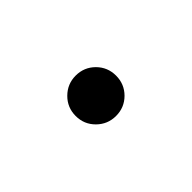

<svg xmlns="http://www.w3.org/2000/svg" viewBox="-5 -645 597 597"><g transform="rotate(45 293.0 -347.0)"><path d="M293 -258.3Q255.9 -258.3 230 -284.4Q204.1 -310.5 204.1 -347.2Q204.1 -384.3 230 -410.2Q255.9 -436 293 -436Q330.1 -436 356 -410.2Q381.8 -384.3 381.8 -347.2Q381.8 -310.5 356 -284.4Q330.1 -258.3 293 -258.3Z"/></g></svg>

Font: Cascadia Code PL
Style: Bold
Weight: 700
Monospace: yes
Designer: Aaron Bell
Foundry: Saja Typeworks
Version: Version 2404.023; ttfautohint (v1.8.4)